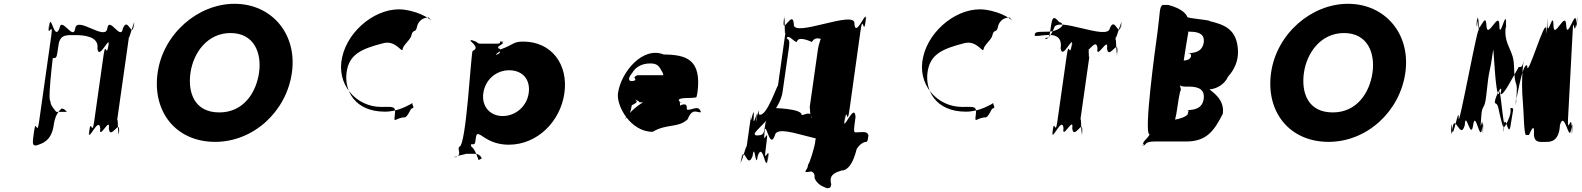

<svg xmlns="http://www.w3.org/2000/svg" viewBox="-20 -747 8332 1011"><path d="M380 -562C408 -562 503 -560 493 -492C501 -424 560 -569 552 -509C542 -441 561 -579 551 -511C540 -433 537 -540 525 -454L476 -108C464 -22 460 -132 449 -53C439 15 460 -119 450 -51C442 8 500 -139 508 -71C498 -3 563 -139 553 -71C560 -3 616 -130 605 -51C595 17 617 -121 607 -53C599 6 603 -158 596 -108L660 -559C653 -509 694 -674 686 -615C676 -547 695 -685 685 -617C674 -538 654 -665 627 -597C617 -529 555 -665 545 -597C535 -529 386 -665 376 -597C366 -529 303 -665 293 -597C266 -529 249 -676 241 -617C231 -549 248 -683 238 -615C227 -536 262 -645 250 -559L186 -108C174 -22 170 -132 159 -53C149 15 151 19 171 19C200 9 251 -2 263 -89C275 -174 319 -176 299 -176C317 -176 323 -168 332 -158H276C268 -168 243 -196 246 -214C226 -214 273 -557 261 -472C251 -404 248 -432 259 -441C279 -441 278 -441 288 -509C296 -569 334 -562 380 -562Z M810 -364C781 -159 906 0 1113 0C1314 0 1488 -159 1517 -364C1546 -569 1410 -727 1215 -727C1022 -727 839 -569 810 -364ZM983 -364C998 -468 1071 -573 1194 -573C1318 -573 1359 -468 1344 -364C1329 -259 1262 -155 1135 -155C1004 -155 968 -259 983 -364Z M2007 -159C1847 -159 1792 -272 1805 -366C1818 -459 1878 -489 2000 -520C2066 -536 2097 -464 2100 -488C2103 -511 2144 -539 2147 -563C2155 -595 2167 -572 2175 -602C2178 -625 2197 -655 2237 -655C2243 -648 2256 -633 2254 -636C2254 -636 2209 -682 2108 -696C1970 -714 1814 -592 1782 -447C1748 -301 1857 -184 1987 -184C2051 -184 2066 -191 2059 -141C2052 -91 2063 -129 2113 -129C2129 -137 2137 -164 2145 -174C2161 -180 2158 -181 2152 -197C2148 -207 2158 -208 2141 -198C2132 -194 2077 -159 2007 -159Z M2952 -257C2973 -407 2885 -528 2735 -528C2681 -528 2686 -512 2616 -487C2597 -479 2632 -468 2591 -460C2582 -460 2630 -458 2592 -458C2588 -466 2638 -483 2602 -494C2593 -494 2641 -495 2603 -495C2595 -505 2650 -521 2619 -526C2610 -526 2655 -529 2617 -529C2602 -524 2632 -517 2584 -517H2512C2486 -517 2504 -527 2459 -536C2450 -536 2495 -535 2457 -535C2457 -525 2510 -497 2469 -479C2460 -479 2436 26 2398 26C2386 44 2419 71 2371 81C2362 81 2410 82 2372 82C2373 73 2450 63 2430 63H2488C2496 63 2516 76 2516 88C2495 97 2498 99 2499 92C2491 75 2485 47 2467 29C2446 29 2469 -141 2456 -47C2444 35 2442 21 2461 13C2483 13 2481 14 2486 -24C2490 -54 2505 -39 2532 -22C2566 0 2607 15 2659 15C2809 15 2931 -107 2952 -257ZM2764 -257C2754 -186 2694 -136 2627 -136C2561 -136 2515 -186 2525 -257C2535 -327 2592 -377 2661 -377C2733 -377 2774 -327 2764 -257Z M3648 -238C3649 -244 3651 -251 3652 -256C3677 -436 3592 -459 3475 -460C3365 -505 3250 -368 3234 -256C3225 -189 3301 -52 3417 -53C3493 -98 3550 -71 3601 -119C3626 -182 3651 -152 3670 -156V-158C3659 -200 3615 -160 3596 -171C3602 -216 3561 -190 3561 -191C3560 -240 3544 -206 3544 -213C3550 -258 3541 -212 3541 -213C3547 -251 3511 -260 3464 -254C3399 -232 3341 -198 3302 -158C3267 -123 3260 -104 3291 -142C3302 -158 3304 -181 3307 -193C3342 -209 3336 -216 3321 -224C3316 -225 3346 -217 3346 -209C3342 -207 3576 -206 3576 -206C3572 -206 3566 -206 3560 -209C3544 -223 3558 -231 3603 -231C3647 -232 3647 -234 3648 -238ZM3309 -363C3325 -392 3358 -413 3404 -413C3442 -413 3451 -398 3466 -370C3475 -359 3469 -345 3483 -340C3489 -340 3478 -351 3486 -351H3339C3335 -351 3323 -346 3320 -338C3331 -327 3326 -320 3302 -320C3286 -324 3291 -342 3309 -363Z M4101 -265 4133 -488C4141 -542 4132 -536 4123 -545C4128 -581 4120 -544 4120 -544C4134 -570 4158 -526 4176 -526C4181 -562 4255 -526 4255 -526C4277 -562 4304 -534 4314 -544C4319 -580 4312 -545 4312 -545C4307 -572 4289 -505 4287 -488L4243 -178C4246 -196 4244 -131 4252 -121C4257 -157 4255 -123 4255 -123C4252 -168 4218 -141 4201 -141C4206 -177 4039 -178 4064 -178C4066 -178 4036 -170 4011 -101C4002 -39 4002 -34 3962 -34C3939 -41 3968 -61 4009 -105C4060 -160 4095 -215 4101 -265ZM4487 -50C4475 -50 4474 -53 4485 -132C4479 -212 4416 -43 4426 -114C4437 -194 4417 -32 4428 -111C4441 -200 4439 -72 4453 -169L4511 -584C4525 -682 4526 -549 4539 -639C4550 -719 4527 -563 4538 -642C4548 -713 4486 -542 4479 -621C4490 -701 4149 -542 4160 -621C4154 -701 4095 -553 4108 -642C4119 -722 4095 -560 4106 -639C4116 -710 4108 -523 4117 -584L4076 -293C4077 -316 4016 -121 3976 -145C3984 -221 3951 -48 3963 -124C3974 -204 3956 -46 3967 -125C3977 -208 3942 -53 3949 -132C3953 -212 3927 -57 3935 -140L3910 36C3919 -26 3872 163 3882 92C3893 12 3873 173 3884 94C3897 4 3914 153 3943 74C3954 -6 3959 153 3970 74C3998 -6 4011 165 4021 94C4032 14 4013 171 4024 92C4037 3 3998 133 4012 36L4016 4C4030 -94 3994 36 4007 -54C4018 -134 3993 28 4004 -51C4014 -122 4031 46 4060 -33C4071 -113 4360 46 4371 -33C4400 -113 4417 38 4430 -51C4441 -131 4418 25 4429 -54C4439 -125 4415 -96 4348 -78C4284 -78 4278 -43 4271 10C4268 28 4245 110 4235 120C4234 130 4231 141 4224 149C4212 167 4240 156 4252 156C4247 156 4274 157 4269 190C4282 223 4309 234 4334 244C4350 244 4354 242 4357 224C4351 197 4346 169 4411 151C4473 151 4493 21 4491 38C4491 38 4506 10 4533 1C4549 1 4548 -2 4553 -35C4546 -59 4517 -50 4487 -50Z M5066 -159C4906 -159 4851 -272 4864 -366C4877 -459 4937 -489 5059 -520C5125 -536 5156 -464 5159 -488C5162 -511 5203 -539 5206 -563C5214 -595 5226 -572 5234 -602C5237 -625 5256 -655 5296 -655C5302 -648 5315 -633 5313 -636C5313 -636 5268 -682 5167 -696C5029 -714 4873 -592 4841 -447C4807 -301 4916 -184 5046 -184C5110 -184 5125 -191 5118 -141C5111 -91 5122 -129 5172 -129C5188 -137 5196 -164 5204 -174C5220 -180 5217 -181 5211 -197C5207 -207 5217 -208 5200 -198C5191 -194 5136 -159 5066 -159Z M5504 -563C5524 -563 5575 -561 5565 -493C5573 -425 5633 -570 5625 -510C5615 -442 5633 -580 5623 -512C5612 -434 5609 -541 5597 -455L5548 -110C5536 -24 5533 -133 5522 -54C5512 14 5533 -120 5523 -52C5515 7 5573 -140 5580 -72C5570 -4 5636 -140 5626 -72C5633 -4 5688 -131 5677 -52C5667 16 5690 -122 5680 -54C5672 5 5675 -160 5668 -110L5717 -455C5710 -404 5715 -572 5707 -512C5697 -444 5715 -578 5705 -510C5694 -432 5751 -561 5759 -493C5749 -425 5819 -561 5809 -493C5816 -425 5873 -551 5862 -472C5852 -404 5875 -543 5865 -475C5857 -416 5859 -580 5852 -530L5857 -560C5850 -510 5893 -675 5885 -616C5875 -548 5893 -686 5883 -618C5872 -539 5851 -666 5824 -598C5814 -530 5540 -666 5530 -598C5502 -530 5476 -538 5487 -548C5507 -548 5505 -548 5515 -616C5523 -675 5541 -648 5558 -630C5578 -630 5575 -601 5577 -618C5577 -617 5561 -580 5490 -580C5430 -580 5430 -577 5428 -560C5436 -553 5466 -563 5504 -563Z M6075 -578C6063 -493 6001 -40 6033 -40C6030 -22 5983 6 6005 16C6005 16 5974 18 6006 18C6017 8 6015 -2 6065 -2H6227C6336 -2 6375 -62 6419 -148C6429 -222 6368 -260 6349 -276C6339 -280 6311 -276 6311 -276H6345C6390 -278 6431 -307 6446 -343C6481 -381 6499 -426 6499 -474C6496 -595 6426 -617 6349 -636C6354 -642 6231 -650 6232 -658C6219 -691 6170 -711 6131 -721H6102C6084 -711 6089 -681 6075 -578ZM6237 -576C6237 -578 6235 -582 6236 -583C6236 -583 6232 -582 6234 -582C6236 -580 6242 -580 6246 -580C6298 -580 6322 -564 6319 -526C6313 -482 6284 -467 6232 -467C6250 -467 6253 -462 6251 -449C6247 -435 6232 -429 6213 -428C6215 -441 6236 -576 6237 -576ZM6177 -165C6180 -185 6192 -272 6198 -272C6199 -281 6191 -298 6193 -302C6193 -302 6186 -299 6192 -299C6195 -295 6205 -291 6220 -291H6239C6295 -291 6325 -274 6318 -225C6312 -184 6283 -167 6227 -167C6246 -167 6236 -161 6234 -145C6223 -131 6191 -121 6167 -117V-115C6167 -119 6173 -136 6177 -165Z M6673 -364C6644 -159 6769 0 6976 0C7177 0 7351 -159 7380 -364C7409 -569 7273 -727 7078 -727C6885 -727 6702 -569 6673 -364ZM6846 -364C6861 -468 6934 -573 7057 -573C7181 -573 7222 -468 7207 -364C7192 -259 7125 -155 6998 -155C6867 -155 6831 -259 6846 -364Z M8126 0C8145 0 8190 -3 8194 -88C8218 -173 8242 9 8253 -66C8265 -151 8257 16 8256 -68C8256 -165 8231 -23 8237 -128C8241 -213 8257 -495 8261 -580C8266 -680 8268 -536 8281 -630C8293 -715 8279 -548 8279 -632C8278 -710 8231 -528 8227 -614C8224 -698 8161 -530 8160 -614C8159 -700 8127 -535 8128 -626C8132 -711 8122 -540 8126 -625C8133 -704 8119 -514 8121 -590C8122 -675 8018 -316 8022 -401C7996 -429 7960 -179 7961 -219C7962 -304 7960 -134 7964 -219C7974 -350 7956 -258 7952 -401C7950 -485 7903 -505 7907 -590L7912 -625C7916 -710 7908 -541 7910 -626C7911 -705 7876 -528 7875 -614C7874 -698 7810 -530 7807 -614C7803 -700 7761 -538 7761 -632C7762 -717 7747 -545 7759 -630C7770 -706 7765 -510 7766 -580C7770 -665 7657 -43 7661 -128C7661 -194 7628 8 7626 -68C7624 -152 7615 19 7627 -66C7640 -162 7669 -3 7693 -88C7697 -173 7725 -3 7737 -88C7749 -173 7773 7 7784 -70C7796 -155 7786 14 7787 -71C7787 -165 7771 -21 7779 -122C7783 -207 7797 -159 7806 -244C7823 -407 7822 -337 7842 -482C7846 -508 7853 -241 7873 -252C7877 -337 7899 -31 7903 -116C7909 -192 7896 -1 7897 -80C7899 -165 7892 8 7899 -77C7906 -169 7923 -6 7935 -91C7947 -176 7956 -178 7936 -178C7926 -178 7946 -169 7921 -114C7898 -64 7896 -67 7884 -116C7869 -171 7872 -194 7855 -203C7835 -203 7901 -337 7881 -252C7897 -241 7942 -335 7977 -394C7997 -394 7996 -396 8007 -446C8003 -438 7987 -334 7999 -208C8004 -156 8004 -36 8016 -36H8031C8053 -87 8060 -84 8057 -34C8063 8 8091 0 8126 0Z"/></svg>

Font: Hussar Przerywany
Style: Obl
Weight: 400
Foundry: Cannot Into Space Fonts
Version: Version 0.982